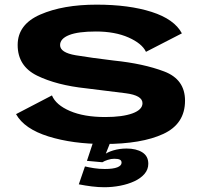

<svg xmlns="http://www.w3.org/2000/svg" viewBox="-20 -615 871 826"><path d="M428 4.5Q589 4.5 682.5 -38.8Q776 -82 776 -182Q776 -273.5 686.5 -307.5Q597 -341.5 469.5 -354.5Q374 -366 306.2 -377.2Q238.5 -388.5 238.5 -421Q238.5 -448.5 277 -464Q315.5 -479.5 392.5 -479.5Q474.5 -479.5 532.8 -453.8Q591 -428 608 -392L762.5 -471.5Q730 -532.5 632.2 -563.8Q534.5 -595 395.5 -595Q251 -595 153.5 -552.5Q56 -510 56 -421.5Q56 -330.5 139.8 -289.5Q223.5 -248.5 350.5 -235Q449.5 -223 521.2 -213.8Q593 -204.5 593 -171Q593 -143 549.8 -127.2Q506.5 -111.5 432.5 -111.5Q341.5 -111.5 281 -137.5Q220.5 -163.5 203.5 -204.5L49 -124Q84.5 -60.5 188.5 -28Q292.5 4.5 428 4.5ZM429 190.5Q463 190.5 496.8 184Q530.5 177.5 558 164.8Q585.5 152 601.8 133Q618 114 618 89.5Q618 56.5 592 40.2Q566 24 524.5 24Q494 24 466.8 32.2Q439.5 40.5 425.5 53L420.5 83Q429 77.5 443.5 72.8Q458 68 471.5 68Q488 68 495.5 71.8Q503 75.5 503 85Q503 97.5 484.8 104.8Q466.5 112 431 112Q406 112 384.2 108.5Q362.5 105 345.5 101L319 178Q347 183.5 375 187Q403 190.5 429 190.5ZM420.5 83 453.5 0H379.5L354 77Z"/></svg>

Font: Anybody Expanded
Style: Bold
Weight: 700
Width: 7
Designer: Tyler Finck
Foundry: Etcetera Type Company
Version: Version 1.113;gftools[0.9.25]